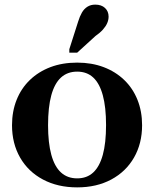

<svg xmlns="http://www.w3.org/2000/svg" viewBox="-20 -801 667 831"><path d="M595 -259Q595 -180 560 -119Q525 -58 461.5 -24Q398 10 314 10Q230 10 166 -24Q102 -58 67 -119Q32 -180 32 -259Q32 -319 52 -369Q72 -419 109.5 -455Q147 -491 198.5 -510.5Q250 -530 314 -530Q377 -530 428.5 -510.5Q480 -491 517.5 -455Q555 -419 575 -369Q595 -319 595 -259ZM188 -259Q188 -183 202 -131.5Q216 -80 244 -54.5Q272 -29 314 -29Q356 -29 383.5 -54.5Q411 -80 425 -131Q439 -182 439 -260Q439 -337 425 -388.5Q411 -440 383.5 -465.5Q356 -491 314 -491Q272 -491 244 -465.5Q216 -440 202 -388.5Q188 -337 188 -259ZM318 -707Q325 -730 334.5 -746.5Q344 -763 358.5 -772Q373 -781 392 -781Q419 -781 434.5 -766.5Q450 -752 450 -729Q450 -715 444 -701Q438 -687 425.5 -673Q413 -659 393 -645L314 -573H280V-588Z"/></svg>

Font: Roboto Serif 144pt SemiBold
Style: Regular
Weight: 600
Version: Version 1.008